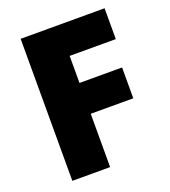

<svg xmlns="http://www.w3.org/2000/svg" viewBox="-131 -903 802 907"><g transform="rotate(-20 269.5 -450.0)"><path d="M267 -93H77V-807H499V-652H267V-516H481V-361H267Z"/></g></svg>

Font: Noto Sans Kannada UI Black
Style: Regular
Weight: 900
Designer: Jelle Bosma - Monotype Design Team
Foundry: Monotype Imaging Inc.
Version: Version 2.005; ttfautohint (v1.8.4.7-5d5b)